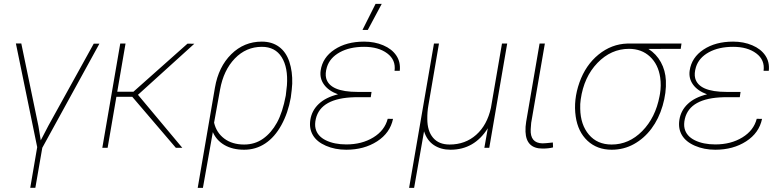

<svg xmlns="http://www.w3.org/2000/svg" viewBox="-20 -749 3968 973"><path d="M455.1 -527.8H483.9L194.3 0L159.2 202.6H133.3L168.5 -3.4L60.5 -528.8H87.9L174.8 -109.9L186.5 -37.6L225.1 -111.8Z M650.4 -258.3H569.8L525.4 0H498.5L589.4 -528.3H616.2L574.2 -284.2H656.2L930.2 -527.8L964.8 -527.3L679.2 -268.6L903.8 0H871.1Z M1306.6 -538.1Q1357.9 -538.1 1393.8 -512Q1429.7 -485.8 1446.3 -436Q1462.9 -386.2 1460.9 -324.7Q1459.5 -296.4 1453.6 -254.4Q1439.9 -176.8 1406 -115.2Q1372.1 -53.7 1324.2 -22Q1276.4 9.8 1217.3 9.8Q1158.7 9.8 1117.7 -13.9Q1076.7 -37.6 1058.6 -79.6L1008.3 203.1H981.9L1069.3 -305.2Q1087.4 -410.6 1152.1 -474.4Q1216.8 -538.1 1306.6 -538.1ZM1064.9 -127.4Q1076.7 -76.7 1116.7 -46.6Q1156.7 -16.6 1217.3 -16.6Q1271.5 -16.6 1313.2 -46.1Q1355 -75.7 1383.5 -127.4Q1412.1 -179.2 1428.2 -264.6L1434.1 -316.9Q1440.4 -406.7 1407.5 -459.2Q1374.5 -511.7 1307.1 -511.7Q1227.1 -511.7 1169.9 -452.4Q1112.8 -393.1 1095.2 -294.9Z M1552.7 -141.6Q1560.1 -189 1595.5 -222.4Q1630.9 -255.9 1692.9 -271Q1645 -288.6 1622.1 -320.3Q1599.1 -352.1 1605 -391.6Q1614.7 -458 1675.3 -498Q1735.8 -538.1 1825.2 -538.1Q1878.4 -538.1 1922.1 -519.5Q1965.8 -501 1988.3 -467.8Q2010.7 -434.6 2005.9 -390.1H1979.5Q1986.8 -445.3 1942.4 -478.5Q1897.9 -511.7 1825.2 -511.7Q1752 -511.7 1701.7 -483.9Q1651.4 -456.1 1636.7 -408.7Q1627 -376.5 1632.8 -353Q1650.9 -283.2 1792.5 -283.2H1862.8L1858.9 -256.3H1777.3Q1605.5 -252 1580.6 -147Q1574.2 -119.1 1579.1 -98.1Q1588.4 -59.1 1631.1 -38.1Q1673.8 -17.1 1734.9 -17.1Q1814 -17.1 1871.8 -52.5Q1929.7 -87.9 1944.8 -147L1971.7 -146.5Q1957 -75.2 1891.1 -32.7Q1825.2 9.8 1734.9 9.8Q1677.7 9.8 1631.6 -10.3Q1585.4 -30.3 1565.7 -64Q1545.9 -97.7 1552.7 -141.6ZM1883.3 -729.5H1914.6L1843.8 -597.2H1816.9Z M2204.6 -528.3 2150.9 -214.8Q2145 -181.2 2145.5 -146Q2145.5 -85.4 2174.6 -51Q2203.6 -16.6 2258.3 -16.6Q2337.9 -16.6 2393.3 -65.9Q2448.7 -115.2 2467.8 -202.1L2523.9 -528.3H2550.3L2459.5 0H2434.6L2452.1 -99.1Q2383.8 9.8 2263.2 9.8Q2214.4 9.8 2179.2 -13.4Q2144 -36.6 2128.9 -83.5L2078.6 203.1H2053.2L2179.2 -528.3Z M2741.2 -528.3 2671.9 -126.5 2669.4 -93.8Q2666 -23.9 2729 -22.5Q2742.2 -22.5 2781.7 -26.9L2782.7 -2Q2760.3 3.9 2729.5 3.9Q2646.5 3.9 2643.1 -81.5Q2642.1 -106.4 2646.5 -132.3L2714.4 -528.3Z M3429.7 -501.5 3266.1 -501Q3306.2 -475.6 3329.1 -433.8Q3352.1 -392.1 3354.5 -340.8Q3357.4 -279.3 3337.9 -212.9Q3318.4 -146.5 3281.2 -96.9Q3244.1 -47.4 3192.6 -18.8Q3141.1 9.8 3080.1 9.8Q3005.9 9.8 2957.3 -35.6Q2908.7 -81.1 2897.5 -158.7Q2885.3 -242.7 2916.5 -331.1Q2947.8 -419.4 3013.4 -472.7Q3079.1 -525.9 3159.2 -528.3H3433.6ZM2920.4 -197.8Q2921.9 -116.7 2964.4 -66.7Q3006.8 -16.6 3079.6 -16.6Q3167.5 -16.6 3234.6 -84.7Q3301.8 -152.8 3322.3 -261.2L3324.7 -274.4Q3331.5 -315.4 3325.7 -356.4Q3315.9 -422.9 3273.7 -462.2Q3231.4 -501.5 3167.5 -501.5Q3076.7 -501.5 3007.8 -430.2Q2939 -358.9 2922.9 -245.1Q2919.4 -222.2 2920.4 -197.8Z M3422.9 -141.6Q3430.2 -189 3465.6 -222.4Q3501 -255.9 3563 -271Q3515.1 -288.6 3492.2 -320.3Q3469.2 -352.1 3475.1 -391.6Q3484.9 -458 3545.4 -498Q3606 -538.1 3695.3 -538.1Q3748.5 -538.1 3792.2 -519.5Q3835.9 -501 3858.4 -467.8Q3880.9 -434.6 3876 -390.1H3849.6Q3856.9 -445.3 3812.5 -478.5Q3768.1 -511.7 3695.3 -511.7Q3622.1 -511.7 3571.8 -483.9Q3521.5 -456.1 3506.8 -408.7Q3497.1 -376.5 3502.9 -353Q3521 -283.2 3662.6 -283.2H3732.9L3729 -256.3H3647.5Q3475.6 -252 3450.7 -147Q3444.3 -119.1 3449.2 -98.1Q3458.5 -59.1 3501.2 -38.1Q3543.9 -17.1 3605 -17.1Q3684.1 -17.1 3741.9 -52.5Q3799.8 -87.9 3814.9 -147L3841.8 -146.5Q3827.1 -75.2 3761.2 -32.7Q3695.3 9.8 3605 9.8Q3547.9 9.8 3501.7 -10.3Q3455.6 -30.3 3435.8 -64Q3416 -97.7 3422.9 -141.6Z"/></svg>

Font: Roboto Thin
Style: Italic
Weight: 250
Italic angle: -12°
Designer: Google
Version: Version 2.134; 2016